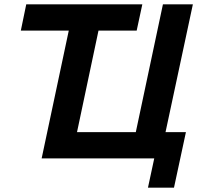

<svg xmlns="http://www.w3.org/2000/svg" viewBox="-20 -730 950 885"><path d="M662 135 691 0H172L297 -589H76L101 -710H636L610 -589H434L335 -121H606L731 -710H869L743 -121H837L782 135Z"/></svg>

Font: Raleway
Style: Bold Italic
Weight: 700
Italic angle: -12°
Designer: Matt McInerney, Pablo Impallari, Rodrigo Fuenzalida
Foundry: Matt McInerney, Pablo Impallari, Rodrigo Fuenzalida
Version: Version 4.101;RELEASE